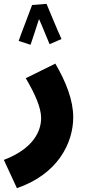

<svg xmlns="http://www.w3.org/2000/svg" viewBox="-52 -748 457 999"><path d="M115 -722C101 -682 57 -571 45 -535L107 -515C114 -536 135 -598 151 -649C171 -605 194 -545 206 -518L268 -545C246 -592 208 -686 190 -728ZM36 231C247 159 329 -2 329 -138C329 -226 292 -321 236 -417L82 -341C130 -260 162 -188 162 -134C162 -64 120 26 -32 84Z"/></svg>

Font: Noto Sans Arabic UI Cn Bk
Style: Regular
Weight: 900
Width: 3
Designer: Monotype Design Team, Nadine Chahine and Nizar Qandah
Foundry: Monotype Imaging Inc.
Version: Version 2.010